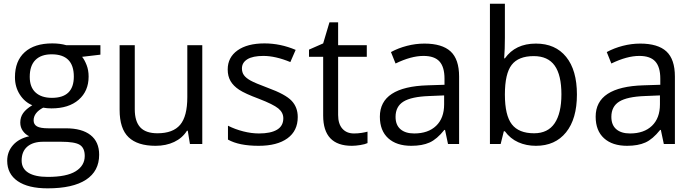

<svg xmlns="http://www.w3.org/2000/svg" viewBox="-20 -780 3757 1040"><path d="M523.9 -535.2V-483.9L424.8 -472.2Q438.5 -455.1 449.2 -427.5Q460 -399.9 460 -365.2Q460 -286.6 406.2 -239.7Q352.5 -192.9 258.8 -192.9Q234.9 -192.9 213.9 -196.8Q162.1 -169.4 162.1 -127.9Q162.1 -106 180.2 -95.5Q198.2 -85 242.2 -85H336.9Q423.8 -85 470.5 -48.3Q517.1 -11.7 517.1 58.1Q517.1 147 445.8 193.6Q374.5 240.2 237.8 240.2Q132.8 240.2 75.9 201.2Q19 162.1 19 90.8Q19 42 50.3 6.3Q81.5 -29.3 138.2 -42Q117.7 -51.3 103.8 -70.8Q89.8 -90.3 89.8 -116.2Q89.8 -145.5 105.5 -167.5Q121.1 -189.5 154.8 -210Q113.3 -227.1 87.2 -268.1Q61 -309.1 61 -361.8Q61 -449.7 113.8 -497.3Q166.5 -544.9 263.2 -544.9Q305.2 -544.9 338.9 -535.2ZM97.2 89.8Q97.2 133.3 133.8 155.8Q170.4 178.2 238.8 178.2Q340.8 178.2 389.9 147.7Q439 117.2 439 64.9Q439 21.5 412.1 4.6Q385.3 -12.2 311 -12.2H213.9Q158.7 -12.2 127.9 14.2Q97.2 40.5 97.2 89.8ZM141.1 -363.8Q141.1 -307.6 172.9 -278.8Q204.6 -250 261.2 -250Q379.9 -250 379.9 -365.2Q379.9 -485.8 259.8 -485.8Q202.6 -485.8 171.9 -455.1Q141.1 -424.3 141.1 -363.8Z M710 -535.2V-188Q710 -122.6 739.7 -90.3Q769.5 -58.1 833 -58.1Q917 -58.1 955.8 -104Q994.6 -149.9 994.6 -253.9V-535.2H1075.7V0H1008.8L997.1 -71.8H992.7Q967.8 -32.2 923.6 -11.2Q879.4 9.8 822.8 9.8Q725.1 9.8 676.5 -36.6Q627.9 -83 627.9 -185.1V-535.2Z M1592.8 -146Q1592.8 -71.3 1537.1 -30.8Q1481.4 9.8 1380.9 9.8Q1274.4 9.8 1214.8 -23.9V-99.1Q1253.4 -79.6 1297.6 -68.4Q1341.8 -57.1 1382.8 -57.1Q1446.3 -57.1 1480.5 -77.4Q1514.6 -97.7 1514.6 -139.2Q1514.6 -170.4 1487.5 -192.6Q1460.4 -214.8 1381.8 -245.1Q1307.1 -272.9 1275.6 -293.7Q1244.1 -314.5 1228.8 -340.8Q1213.4 -367.2 1213.4 -403.8Q1213.4 -469.2 1266.6 -507.1Q1319.8 -544.9 1412.6 -544.9Q1499 -544.9 1581.5 -509.8L1552.7 -443.8Q1472.2 -477.1 1406.7 -477.1Q1349.1 -477.1 1319.8 -459Q1290.5 -440.9 1290.5 -409.2Q1290.5 -387.7 1301.5 -372.6Q1312.5 -357.4 1336.9 -343.8Q1361.3 -330.1 1430.7 -304.2Q1525.9 -269.5 1559.3 -234.4Q1592.8 -199.2 1592.8 -146Z M1897.5 -57.1Q1918.9 -57.1 1939 -60.3Q1959 -63.5 1970.7 -66.9V-4.9Q1957.5 1.5 1931.9 5.6Q1906.2 9.8 1885.7 9.8Q1730.5 9.8 1730.5 -153.8V-472.2H1653.8V-511.2L1730.5 -544.9L1764.6 -659.2H1811.5V-535.2H1966.8V-472.2H1811.5V-157.2Q1811.5 -108.9 1834.5 -83Q1857.4 -57.1 1897.5 -57.1Z M2406.7 0 2390.6 -76.2H2386.7Q2346.7 -25.9 2306.9 -8.1Q2267.1 9.8 2207.5 9.8Q2127.9 9.8 2082.8 -31.2Q2037.6 -72.3 2037.6 -147.9Q2037.6 -310.1 2296.9 -317.9L2387.7 -320.8V-354Q2387.7 -417 2360.6 -447Q2333.5 -477.1 2273.9 -477.1Q2207 -477.1 2122.6 -436L2097.7 -498Q2137.2 -519.5 2184.3 -531.7Q2231.4 -543.9 2278.8 -543.9Q2374.5 -543.9 2420.7 -501.5Q2466.8 -459 2466.8 -365.2V0ZM2223.6 -57.1Q2299.3 -57.1 2342.5 -98.6Q2385.7 -140.1 2385.7 -214.8V-263.2L2304.7 -259.8Q2208 -256.3 2165.3 -229.7Q2122.6 -203.1 2122.6 -147Q2122.6 -103 2149.2 -80.1Q2175.8 -57.1 2223.6 -57.1Z M2882.8 -543.9Q2988.3 -543.9 3046.6 -471.9Q3105 -399.9 3105 -268.1Q3105 -136.2 3046.1 -63.2Q2987.3 9.8 2882.8 9.8Q2830.6 9.8 2787.4 -9.5Q2744.1 -28.8 2714.8 -68.8H2709L2691.9 0H2633.8V-759.8H2714.8V-575.2Q2714.8 -513.2 2710.9 -463.9H2714.8Q2771.5 -543.9 2882.8 -543.9ZM2871.1 -476.1Q2788.1 -476.1 2751.5 -428.5Q2714.8 -380.9 2714.8 -268.1Q2714.8 -155.3 2752.4 -106.7Q2790 -58.1 2873 -58.1Q2947.8 -58.1 2984.4 -112.5Q3021 -167 3021 -269Q3021 -373.5 2984.4 -424.8Q2947.8 -476.1 2871.1 -476.1Z M3575.7 0 3559.6 -76.2H3555.7Q3515.6 -25.9 3475.8 -8.1Q3436 9.8 3376.5 9.8Q3296.9 9.8 3251.7 -31.2Q3206.5 -72.3 3206.5 -147.9Q3206.5 -310.1 3465.8 -317.9L3556.6 -320.8V-354Q3556.6 -417 3529.5 -447Q3502.4 -477.1 3442.9 -477.1Q3376 -477.1 3291.5 -436L3266.6 -498Q3306.2 -519.5 3353.3 -531.7Q3400.4 -543.9 3447.8 -543.9Q3543.5 -543.9 3589.6 -501.5Q3635.7 -459 3635.7 -365.2V0ZM3392.6 -57.1Q3468.3 -57.1 3511.5 -98.6Q3554.7 -140.1 3554.7 -214.8V-263.2L3473.6 -259.8Q3377 -256.3 3334.2 -229.7Q3291.5 -203.1 3291.5 -147Q3291.5 -103 3318.1 -80.1Q3344.7 -57.1 3392.6 -57.1Z"/></svg>

Font: f08482100
Style: Regular
Weight: 400
Foundry: Ascender Corporation
Version: Version 1.10